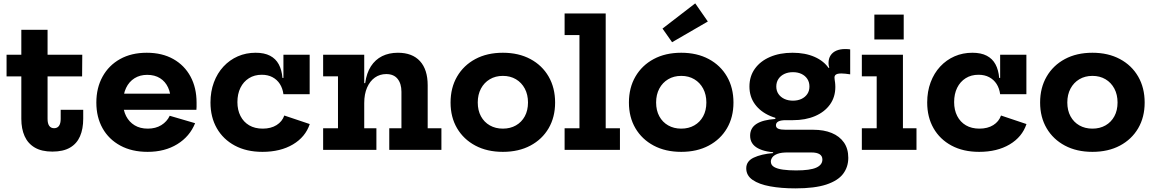

<svg xmlns="http://www.w3.org/2000/svg" viewBox="-20 -868 6690 1112"><path d="M255.5 -179.5Q255.5 -152.5 265.2 -139Q275 -125.5 293.5 -125.5Q312 -125.5 321.8 -139.2Q331.5 -153 331.5 -179.5V-232H462V-180.5Q462 -121.5 443.5 -78.8Q425 -36 385.5 -13Q346 10 283.5 10Q221 10 181.2 -13.5Q141.5 -37 122.5 -79.5Q103.5 -122 103.5 -179.5V-425.5H18V-551H103.5V-695.5H255.5V-551H456.5L455.5 -425.5H255.5Z M835 11.5Q743.5 11.5 676.8 -24.8Q610 -61 574 -125.2Q538 -189.5 538 -274Q538 -359 574 -424.2Q610 -489.5 675.5 -526Q741 -562.5 830 -562.5Q919 -562.5 983.8 -526Q1048.5 -489.5 1083.5 -424.5Q1118.5 -359.5 1118.5 -273.5Q1118.5 -259.5 1118.5 -249.5Q1118.5 -239.5 1117.5 -232H967.5Q969 -243 969.2 -254.5Q969.5 -266 969.5 -280.5Q969.5 -326.5 953.5 -361.2Q937.5 -396 906.8 -415.2Q876 -434.5 832.5 -434.5Q790.5 -434.5 759 -414.8Q727.5 -395 710.2 -358.8Q693 -322.5 693 -274Q693 -229.5 710.5 -195.5Q728 -161.5 759.8 -142.2Q791.5 -123 836 -123Q881.5 -123 914.2 -143.2Q947 -163.5 963 -197.5L1110 -154.5Q1079 -77.5 1006.8 -33Q934.5 11.5 835 11.5ZM634.5 -232V-325.5H1028L1044.5 -232Z M1500 11.5Q1407.5 11.5 1340 -24.8Q1272.5 -61 1235.8 -125.2Q1199 -189.5 1199 -274.5Q1199 -338 1218.8 -391Q1238.5 -444 1274.2 -482.5Q1310 -521 1357.5 -541.8Q1405 -562.5 1460.5 -562.5Q1511 -562.5 1544 -545.2Q1577 -528 1594.5 -495.5Q1612 -463 1616 -416.5H1648.5L1621.5 -322.5Q1617 -356.5 1600.8 -381.8Q1584.5 -407 1558 -421Q1531.5 -435 1496 -435Q1453.5 -435 1421.8 -415Q1390 -395 1372.5 -359.5Q1355 -324 1355 -276.5Q1355 -231 1372.8 -196.2Q1390.5 -161.5 1423.2 -142.2Q1456 -123 1501.5 -123Q1549 -123 1581.8 -143.5Q1614.5 -164 1626.5 -199L1774 -149.5Q1749 -74.5 1676.5 -31.5Q1604 11.5 1500 11.5ZM1621.5 -322.5V-551H1773.5V-322.5Z M2089.5 -125H2160V0H1851.5V-125H1937.5V-426H1851.5V-551H2089.5ZM2305 -125V-336.5Q2305 -383.5 2282.8 -411.2Q2260.5 -439 2217 -439Q2180 -439 2151.2 -418.8Q2122.5 -398.5 2106 -360.8Q2089.5 -323 2089.5 -271L2063 -386.5H2095Q2103 -445 2128.2 -484Q2153.5 -523 2193.2 -542.8Q2233 -562.5 2284.5 -562.5Q2368 -562.5 2412.5 -513.8Q2457 -465 2457 -374V-125H2536.5V0H2234.5V-125Z M2892.5 11.5Q2801 11.5 2733 -24.8Q2665 -61 2627.2 -125.2Q2589.5 -189.5 2589.5 -274Q2589.5 -359.5 2627.2 -424.5Q2665 -489.5 2733 -526Q2801 -562.5 2892.5 -562.5Q2983.5 -562.5 3051.8 -526Q3120 -489.5 3157.5 -424.5Q3195 -359.5 3195 -274Q3195 -189.5 3157.5 -125.2Q3120 -61 3052 -24.8Q2984 11.5 2892.5 11.5ZM2892.5 -123Q2935.5 -123 2968.2 -141.8Q3001 -160.5 3019.5 -194.5Q3038 -228.5 3038 -274.5Q3038 -320 3019.5 -354.8Q3001 -389.5 2968.2 -409Q2935.5 -428.5 2892.5 -428.5Q2849.5 -428.5 2816.8 -409Q2784 -389.5 2765.5 -354.8Q2747 -320 2747 -274.5Q2747 -228.5 2765.5 -194.5Q2784 -160.5 2816.8 -141.8Q2849.5 -123 2892.5 -123Z M3488 -125H3570.5V0H3250V-125H3336V-665H3250V-790H3488Z M3925.5 11.5Q3834 11.5 3766 -24.8Q3698 -61 3660.2 -125.2Q3622.5 -189.5 3622.5 -274Q3622.5 -359.5 3660.2 -424.5Q3698 -489.5 3766 -526Q3834 -562.5 3925.5 -562.5Q4016.5 -562.5 4084.8 -526Q4153 -489.5 4190.5 -424.5Q4228 -359.5 4228 -274Q4228 -189.5 4190.5 -125.2Q4153 -61 4085 -24.8Q4017 11.5 3925.5 11.5ZM3925.5 -123Q3968.5 -123 4001.2 -141.8Q4034 -160.5 4052.5 -194.5Q4071 -228.5 4071 -274.5Q4071 -320 4052.5 -354.8Q4034 -389.5 4001.2 -409Q3968.5 -428.5 3925.5 -428.5Q3882.5 -428.5 3849.8 -409Q3817 -389.5 3798.5 -354.8Q3780 -320 3780 -274.5Q3780 -228.5 3798.5 -194.5Q3817 -160.5 3849.8 -141.8Q3882.5 -123 3925.5 -123ZM4006.5 -848.5 4079.5 -743.5 3872.5 -623.5 3817 -702.5Z M4586.5 223Q4504.5 223 4440.2 211.2Q4376 199.5 4339 174Q4302 148.5 4302 107Q4302 65.5 4345.2 45Q4388.5 24.5 4457.5 18.5V4L4545 15Q4504.5 14.5 4482.8 23Q4461 31.5 4452.8 43.8Q4444.5 56 4444.5 67.5Q4444.5 88 4463.2 99Q4482 110 4515 114.5Q4548 119 4590.5 119Q4671.5 119 4707.2 103Q4743 87 4743 56Q4743 15 4679 15H4492.5Q4415 15 4369.8 -9.2Q4324.5 -33.5 4324.5 -82Q4324.5 -126.5 4361 -150.2Q4397.5 -174 4470.5 -179V-201L4572 -172H4530.5Q4503 -172 4488.5 -164.8Q4474 -157.5 4474 -142.5Q4474 -128 4488.2 -122.2Q4502.5 -116.5 4531 -116.5H4690.5Q4751.5 -116.5 4797 -97.8Q4842.5 -79 4867.8 -42.8Q4893 -6.5 4893 46Q4893 99 4863 138.8Q4833 178.5 4765.8 200.8Q4698.5 223 4586.5 223ZM4572 -172Q4498 -172 4441.2 -196.2Q4384.5 -220.5 4352.5 -264.2Q4320.5 -308 4320.5 -367Q4320.5 -426 4352 -470Q4383.5 -514 4439.8 -538.2Q4496 -562.5 4570.5 -562.5Q4643 -562.5 4697.8 -538.5Q4752.5 -514.5 4781.5 -470.5Q4800 -447 4809 -420.8Q4818 -394.5 4818 -364.5Q4818 -306 4787 -262.8Q4756 -219.5 4700.8 -195.8Q4645.5 -172 4572 -172ZM4572.5 -285Q4600.5 -285 4622 -295.2Q4643.5 -305.5 4655.8 -323.8Q4668 -342 4668 -367Q4668 -392 4655.8 -410.8Q4643.5 -429.5 4622 -439.8Q4600.5 -450 4572.5 -450Q4544.5 -450 4522.8 -439.8Q4501 -429.5 4488.5 -410.8Q4476 -392 4476 -367Q4476 -342 4488.5 -323.8Q4501 -305.5 4522.8 -295.2Q4544.5 -285 4572.5 -285ZM4818 -364.5 4783 -423.5 4756 -464 4783 -476.5Q4780.5 -482.5 4779.5 -489.2Q4778.5 -496 4778.5 -502.5Q4778.5 -529 4790.5 -547.2Q4802.5 -565.5 4824.2 -574.8Q4846 -584 4875 -584Q4883.5 -584 4890.8 -583.5Q4898 -583 4904 -582V-437.5Q4889 -440 4875.5 -441.2Q4862 -442.5 4852.5 -442.5Q4838 -442.5 4829.2 -439.8Q4820.5 -437 4816.8 -431.8Q4813 -426.5 4813 -419Q4813 -413.5 4814.2 -405.8Q4815.5 -398 4816.8 -387.2Q4818 -376.5 4818 -364.5Z M5209.5 -125H5288V0H4971.5V-125H5057.5V-426H4971.5V-551H5209.5ZM5044 -783.5H5214V-639.5H5044Z M5651 11.5Q5558.5 11.5 5491 -24.8Q5423.5 -61 5386.8 -125.2Q5350 -189.5 5350 -274.5Q5350 -338 5369.8 -391Q5389.5 -444 5425.2 -482.5Q5461 -521 5508.5 -541.8Q5556 -562.5 5611.5 -562.5Q5662 -562.5 5695 -545.2Q5728 -528 5745.5 -495.5Q5763 -463 5767 -416.5H5799.5L5772.5 -322.5Q5768 -356.5 5751.8 -381.8Q5735.5 -407 5709 -421Q5682.5 -435 5647 -435Q5604.5 -435 5572.8 -415Q5541 -395 5523.5 -359.5Q5506 -324 5506 -276.5Q5506 -231 5523.8 -196.2Q5541.5 -161.5 5574.2 -142.2Q5607 -123 5652.5 -123Q5700 -123 5732.8 -143.5Q5765.5 -164 5777.5 -199L5925 -149.5Q5900 -74.5 5827.5 -31.5Q5755 11.5 5651 11.5ZM5772.5 -322.5V-551H5924.5V-322.5Z M6307 11.5Q6215.5 11.5 6147.5 -24.8Q6079.5 -61 6041.8 -125.2Q6004 -189.5 6004 -274Q6004 -359.5 6041.8 -424.5Q6079.5 -489.5 6147.5 -526Q6215.5 -562.5 6307 -562.5Q6398 -562.5 6466.2 -526Q6534.5 -489.5 6572 -424.5Q6609.5 -359.5 6609.5 -274Q6609.5 -189.5 6572 -125.2Q6534.5 -61 6466.5 -24.8Q6398.5 11.5 6307 11.5ZM6307 -123Q6350 -123 6382.8 -141.8Q6415.5 -160.5 6434 -194.5Q6452.5 -228.5 6452.5 -274.5Q6452.5 -320 6434 -354.8Q6415.5 -389.5 6382.8 -409Q6350 -428.5 6307 -428.5Q6264 -428.5 6231.2 -409Q6198.5 -389.5 6180 -354.8Q6161.5 -320 6161.5 -274.5Q6161.5 -228.5 6180 -194.5Q6198.5 -160.5 6231.2 -141.8Q6264 -123 6307 -123Z"/></svg>

Font: Hepta Slab ExtraLight
Style: Bold
Weight: 700
Version: Version 1.102